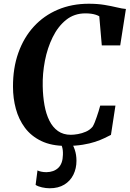

<svg xmlns="http://www.w3.org/2000/svg" viewBox="-20 -772 694 1027"><path d="M334 8.5Q255 8.5 200.8 -17.8Q146.5 -44 113.2 -88.8Q80 -133.5 64.8 -190Q49.5 -246.5 49.5 -307.5Q49 -407.5 78 -489.2Q107 -571 160.8 -629.8Q214.5 -688.5 289.2 -720.2Q364 -752 455 -752Q501 -752 538.8 -745.8Q576.5 -739.5 605.2 -732.5Q634 -725.5 653.5 -724L623 -529H524.5L511 -685Q503 -689.5 492.5 -693Q482 -696.5 468.2 -698.5Q454.5 -700.5 437 -700.5Q377 -700.5 333.5 -665.5Q290 -630.5 261.8 -573Q233.5 -515.5 220.2 -446.8Q207 -378 208.5 -311Q209.5 -256.5 218 -209.2Q226.5 -162 244.2 -126.5Q262 -91 290.2 -71Q318.5 -51 359 -51Q375 -51 396.8 -54.8Q418.5 -58.5 439.8 -67.8Q461 -77 475.5 -94.5Q481 -103.5 486.5 -117Q492 -130.5 497.2 -146Q502.5 -161.5 507.5 -177.2Q512.5 -193 516 -207H597.5L573.5 -50.5Q559 -43 538.2 -33Q517.5 -23 489 -13.5Q460.5 -4 422.2 2.2Q384 8.5 334 8.5ZM332 -15.5 359 -13.5Q370.5 1.5 379.8 28.5Q389 55.5 389 88Q389 129 372.5 162.5Q356 196 324 215.5Q292 235 246 235Q225.5 235 204.5 230.2Q183.5 225.5 170.5 217L180.5 139.5Q187.5 143.5 200.5 146.2Q213.5 149 228 149Q268 148.5 291.8 125.8Q315.5 103 316.5 56.5Q317.5 30.5 312.2 14Q307 -2.5 303 -13.5Z"/></svg>

Font: Merriweather 48pt
Style: Bold Italic
Weight: 700
Italic angle: -7.8°
Version: Version 2.101